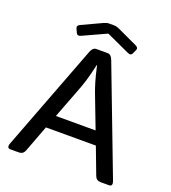

<svg xmlns="http://www.w3.org/2000/svg" viewBox="-153 -973 969 1087"><g transform="rotate(20 332.0 -430.0)"><path d="M152.3 -771.5Q145 -787.1 165 -796.4L283.7 -851.6Q302.7 -860.4 314.9 -860.4H349.1Q361.3 -860.4 380.4 -851.6L499 -796.4Q519 -787.1 511.7 -771.5L500.5 -747.1Q493.2 -731.4 473.1 -740.7L332.5 -805.2H331.5L190.9 -740.7Q170.9 -731.4 163.6 -747.1ZM35.6 0Q10.3 0 22.5 -32.2L265.6 -670.4Q276.9 -700.2 297.9 -700.2H366.2Q387.2 -700.2 398.4 -670.4L641.6 -32.2Q653.8 0 628.4 0H578.6Q552.7 0 543.5 -23.9L482.4 -185.5H181.6L120.6 -23.9Q111.3 0 85.4 0ZM212.4 -265.6H451.7L377 -460.9Q366.7 -488.3 356.7 -521.5Q346.7 -554.7 333 -615.7H331.1Q317.4 -554.7 307.4 -521.5Q297.4 -488.3 287.1 -460.9Z"/></g></svg>

Font: Istok
Style: Regular
Weight: 500
Designer: Andrey V. Panov
Foundry: Andrey V. Panov
Version: Version 1.0.3